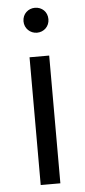

<svg xmlns="http://www.w3.org/2000/svg" viewBox="-53 -765 354 798"><g transform="rotate(-5 123.5 -366.0)"><path d="M176 -682C176 -652 153 -630 124 -630C96 -630 72 -652 72 -682C72 -713 96 -734 124 -734C153 -734 176 -713 176 -682ZM166 2H84V-531H166Z"/></g></svg>

Font: Repo Regular
Style: Regular
Weight: 400
Designer: Stefan Peev
Foundry: Context Ltd
Version: Version 1.502